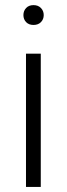

<svg xmlns="http://www.w3.org/2000/svg" viewBox="-20 -741 264 761"><path d="M72.8 -681.2Q72.8 -697.8 83.5 -709.2Q94.2 -720.7 112.8 -720.7Q131.3 -720.7 142.3 -709.2Q153.3 -697.8 153.3 -681.2Q153.3 -664.6 142.3 -653.3Q131.3 -642.1 112.8 -642.1Q94.2 -642.1 83.5 -653.3Q72.8 -664.6 72.8 -681.2ZM83 0V-528.3H141.6V0Z"/></svg>

Font: Roboto Light
Style: Regular
Weight: 300
Designer: Google
Version: Version 2.137; 2017